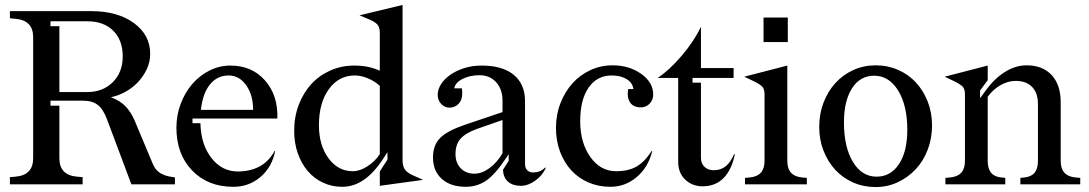

<svg xmlns="http://www.w3.org/2000/svg" viewBox="-20 -745 4402 776"><path d="M220 -318V-105Q220 -71 238 -52.5Q256 -34 291 -31L314 -29V0H20V-29L43 -31Q78 -34 96 -52.5Q114 -71 114 -105V-595Q114 -629 96 -647.5Q78 -666 43 -669L20 -671V-700H349Q455 -700 521 -652Q587 -604 587 -527Q587 -495 573.5 -466Q560 -437 538 -413.5Q516 -390 487 -374Q458 -358 428 -352Q464 -339 486.5 -316Q509 -293 524 -258L597 -84Q607 -59 626 -46.5Q645 -34 674 -30L687 -28V0H511L412 -264Q397 -304 375 -321Q353 -338 316 -338H184V-318ZM220 -373H333Q396 -373 436 -413Q476 -453 476 -517Q476 -583 437.5 -621Q399 -659 333 -659H184V-639H220Z M1101 -266H758V-247H790Q792 -161 834.5 -106.5Q877 -52 941 -52Q992 -52 1029.5 -72.5Q1067 -93 1090 -135L1092 -134Q1079 -69 1032.5 -29.5Q986 10 923 10Q820 10 756.5 -56Q693 -122 693 -229Q693 -280 710.5 -326Q728 -372 757.5 -406Q787 -440 827 -460Q867 -480 911 -480Q998 -480 1051 -420Q1104 -360 1101 -266ZM904 -440Q858 -440 828.5 -403.5Q799 -367 792 -301H1003Q1003 -361 975 -400.5Q947 -440 904 -440Z M1363 10Q1321 10 1285 -7Q1249 -24 1223.5 -54Q1198 -84 1183.5 -125.5Q1169 -167 1169 -216Q1169 -273 1187.5 -321.5Q1206 -370 1238 -405Q1270 -440 1315 -460Q1360 -480 1412 -480Q1443 -480 1468.5 -474.5Q1494 -469 1515 -459V-614Q1515 -634 1505.5 -645.5Q1496 -657 1469 -668L1433 -683L1607 -725V-98Q1607 -72 1617.5 -58.5Q1628 -45 1652 -35L1690 -18L1515 6V-52L1546 -100V-130L1529 -104Q1492 -47 1451 -18.5Q1410 10 1363 10ZM1269 -239Q1269 -158 1307.5 -105.5Q1346 -53 1406 -53Q1435 -53 1466 -73.5Q1497 -94 1515 -122V-398Q1496 -416 1468 -428Q1440 -440 1414 -440Q1349 -440 1309 -384.5Q1269 -329 1269 -239Z M2013 -59 2036 -95V-122L2026 -107Q1980 -38 1943.5 -14Q1907 10 1863 10Q1801 10 1765.5 -22Q1730 -54 1730 -109Q1730 -158 1758.5 -187Q1787 -216 1857 -240L2011 -292V-338Q2011 -384 1985.5 -412.5Q1960 -441 1918 -441Q1879 -441 1849.5 -426Q1820 -411 1816 -388H1847Q1852 -348 1836.5 -329Q1821 -310 1796 -310Q1777 -310 1763 -325Q1749 -340 1749 -362Q1749 -383 1762 -404Q1775 -425 1799 -442Q1823 -459 1855.5 -469.5Q1888 -480 1927 -480Q2011 -480 2056.5 -442.5Q2102 -405 2102 -336V-82Q2102 -66 2111 -57Q2120 -48 2134 -48Q2149 -48 2160.5 -52.5Q2172 -57 2184 -68L2186 -67Q2173 -36 2143.5 -15Q2114 6 2086 6Q2052 6 2033 -11Q2014 -28 2013 -59ZM1821 -122Q1821 -87 1842 -65Q1863 -43 1897 -43Q1928 -43 1959 -66Q1990 -89 2011 -126V-260L1908 -224Q1861 -207 1841 -184Q1821 -161 1821 -122Z M2616 -134Q2600 -69 2553.5 -29.5Q2507 10 2447 10Q2399 10 2358.5 -7.5Q2318 -25 2289 -56.5Q2260 -88 2243.5 -132Q2227 -176 2227 -228Q2227 -281 2245 -327.5Q2263 -374 2293.5 -408Q2324 -442 2366 -461.5Q2408 -481 2456 -481Q2523 -481 2571.5 -446.5Q2620 -412 2620 -363Q2620 -341 2605.5 -326Q2591 -311 2570 -311Q2540 -311 2526.5 -331Q2513 -351 2519 -385H2540Q2537 -410 2513 -425Q2489 -440 2452 -440Q2393 -440 2359 -391Q2325 -342 2325 -255Q2325 -168 2366 -110.5Q2407 -53 2470 -53Q2519 -53 2552 -71.5Q2585 -90 2614 -135Z M2813 -411V-107Q2813 -84 2827.5 -70.5Q2842 -57 2865 -57Q2893 -57 2913 -73Q2933 -89 2947 -122L2950 -121Q2937 -58 2904 -25Q2871 8 2820 8Q2778 8 2749.5 -19Q2721 -46 2721 -91V-430H2638Q2685 -461 2735 -519.5Q2785 -578 2813 -637V-470H2945V-430H2779V-411Z M3066 -575V-674H3164V-575ZM2988 -435 3162 -480V-95Q3162 -64 3176.5 -47.5Q3191 -31 3220 -28L3241 -26V0H2991V-26L3012 -28Q3041 -31 3055.5 -47.5Q3070 -64 3070 -95V-364Q3070 -384 3061.5 -394Q3053 -404 3024 -418Z M3519 -481Q3568 -481 3610 -462.5Q3652 -444 3682 -411.5Q3712 -379 3729.5 -334.5Q3747 -290 3747 -238Q3747 -186 3729.5 -140Q3712 -94 3681 -61Q3650 -28 3608.5 -8.5Q3567 11 3519 11Q3470 11 3428 -7.5Q3386 -26 3356 -58.5Q3326 -91 3308.5 -135.5Q3291 -180 3291 -232Q3291 -285 3308.5 -330.5Q3326 -376 3356.5 -409.5Q3387 -443 3429 -462Q3471 -481 3519 -481ZM3513 -439Q3456 -439 3423.5 -388Q3391 -337 3391 -250Q3391 -151 3427 -91Q3463 -31 3523 -31Q3580 -31 3613.5 -82Q3647 -133 3647 -220Q3647 -319 3610 -379Q3573 -439 3513 -439Z M3880 -364Q3880 -384 3871.5 -394Q3863 -404 3834 -418L3798 -435L3972 -480V-421L3941 -379V-348L3961 -375Q3997 -426 4040.5 -453.5Q4084 -481 4129 -481Q4194 -481 4230.5 -441.5Q4267 -402 4267 -332V-95Q4267 -64 4281.5 -47.5Q4296 -31 4325 -28L4346 -26V0H4104V-26L4122 -28Q4149 -31 4162 -47.5Q4175 -64 4175 -95V-325Q4175 -369 4151.5 -393.5Q4128 -418 4085 -418Q4054 -418 4024 -401Q3994 -384 3972 -354V-95Q3972 -64 3985 -47.5Q3998 -31 4025 -28L4043 -26V0H3801V-26L3822 -28Q3851 -31 3865.5 -47.5Q3880 -64 3880 -95Z"/></svg>

Font: Redaction
Style: Regular
Weight: 400
Designer: Jeremy Mickel / Forest Young
Foundry: MCKL
Version: Version 2.001; Redaction